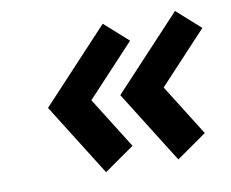

<svg xmlns="http://www.w3.org/2000/svg" viewBox="-62 -605 786 654"><g transform="rotate(-10 331.5 -278.0)"><path d="M504.8 -28 609 -101 498 -278 663.1 -455 581.3 -528 348 -278ZM254.8 -28 359 -101 248 -278 413.1 -455 331.3 -528 98 -278Z"/></g></svg>

Font: Sztylet
Style: BdObl
Weight: 700
Foundry: Cannot Into Space Fonts, PlusOne Fonts
Version: Version 0.12